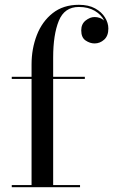

<svg xmlns="http://www.w3.org/2000/svg" viewBox="-20 -780 472 800"><path d="M29 -9H111.5V-451H29V-460H111.5V-511.5Q111.5 -577 133.5 -633.8Q155.5 -690.5 199.5 -725.2Q243.5 -760 308.5 -760Q349 -760 376.2 -745Q403.5 -730 417.5 -707.2Q431.5 -684.5 431.5 -661Q431.5 -630.5 414 -614.8Q396.5 -599 374 -599Q355 -599 336.8 -611.2Q318.5 -623.5 318.5 -653.5Q318.5 -680 336.8 -694.5Q355 -709 374 -709Q397 -709 414 -694.5Q402.5 -718.5 375 -734.8Q347.5 -751 308.5 -751Q248.5 -751 225 -693.2Q201.5 -635.5 201.5 -540V-460H333.5V-451H201.5V-9H313.5V0H29Z"/></svg>

Font: Bodoni* 24pt
Style: Regular
Weight: 400
Version: Version 2.3